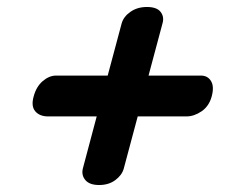

<svg xmlns="http://www.w3.org/2000/svg" viewBox="-20 -617 650 550"><path d="M264 -87Q236.5 -87 224.5 -101.2Q212.5 -115.5 217.5 -135L257 -283.5H118Q93.5 -283.5 81 -298.2Q68.5 -313 76.5 -341Q84 -369 102.5 -384.8Q121 -400.5 140.5 -400.5H288.5L328.5 -550Q334 -569.5 353.8 -583.2Q373.5 -597 401 -597Q429 -597 440 -583Q451 -569 445.5 -550L405.5 -400.5H555.5Q575 -400.5 584.5 -384.8Q594 -369 586.5 -341Q579 -313 557.5 -298.2Q536 -283.5 514 -283.5H374.5L334.5 -134Q329.5 -115.5 310.5 -101.2Q291.5 -87 264 -87Z"/></svg>

Font: Fraunces 9pt S100 Black
Style: Italic
Weight: 900
Italic angle: -16°
Version: Version 1.000; ttfautohint (v1.8.3)